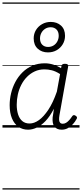

<svg xmlns="http://www.w3.org/2000/svg" viewBox="-20 -1030 662 1550"><path d="M207 17Q162 17 128.5 -6.5Q95 -30 76.5 -74.5Q58 -119 58 -181Q58 -229 69.5 -277Q81 -325 104 -368.5Q127 -412 161.5 -446Q196 -480 241 -499.5Q286 -519 342 -519Q375 -519 408.5 -509Q442 -499 473 -480L476 -496Q478 -507 485 -511Q492 -515 504 -515Q521 -515 526.5 -509Q532 -503 530 -492L460 -100Q456 -78 457 -62.5Q458 -47 465.5 -39Q473 -31 486 -31Q501 -31 514 -39Q527 -47 539.5 -61Q552 -75 563 -92Q568 -99 574.5 -100.5Q581 -102 590 -96Q600 -90 601.5 -83Q603 -76 598 -69Q587 -48 569 -28Q551 -8 528 4.5Q505 17 478 17Q457 17 442 10Q427 3 418 -10Q409 -23 406 -41.5Q403 -60 405 -83Q408 -100 410.5 -117.5Q413 -135 415 -152Q383 -90 347.5 -53Q312 -16 276 0.5Q240 17 207 17ZM115 -184Q115 -141 126 -106.5Q137 -72 160 -52.5Q183 -33 219 -33Q256 -33 294.5 -60.5Q333 -88 370.5 -144.5Q408 -201 439 -290L465 -432Q429 -455 398.5 -462.5Q368 -470 339 -470Q296 -470 260.5 -453.5Q225 -437 197.5 -409Q170 -381 151.5 -344.5Q133 -308 124 -267Q115 -226 115 -184ZM367 -607Q317 -607 284.5 -637Q252 -667 252 -720Q252 -757 270 -787Q288 -817 319.5 -835Q351 -853 390 -853Q440 -853 472.5 -823.5Q505 -794 505 -741Q505 -704 487 -673.5Q469 -643 438 -625Q407 -607 367 -607ZM368 -651Q393 -651 412.5 -663Q432 -675 443 -696Q454 -717 454 -741Q454 -774 436 -792Q418 -810 389 -810Q364 -810 344.5 -797.5Q325 -785 314 -764.5Q303 -744 303 -720Q303 -687 321 -669Q339 -651 368 -651ZM0 490H622V500H0ZM0 -20H622V0H0ZM0 -505H622V-500H0ZM0 -1010H622V-1000H0Z"/></svg>

Font: Playwrite ZA Guides
Style: Regular
Weight: 400
Designer: Veronika Burian, José Scaglione
Foundry: TypeTogether
Version: Version 1.003